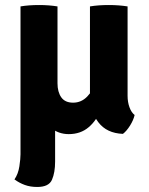

<svg xmlns="http://www.w3.org/2000/svg" viewBox="-20 -524 592 763"><path d="M114 -238.5V-173.5Q114 -127 131.5 -85.2Q149 -43.5 180.5 -17.2Q212 9 253 9Q300.5 9 332.8 -18.8Q365 -46.5 379.5 -88L367.5 -206Q350 -164.5 326.5 -140.2Q303 -116 270.5 -116Q238.5 -116 223.5 -137.2Q208.5 -158.5 208.5 -193V-238.5ZM487 -498.5Q452.5 -504 412 -504Q370.5 -504 337.5 -498.5V-142.5Q337.5 -82 370.8 -38.2Q404 5.5 468.5 8Q483 -3 496.8 -25Q510.5 -47 515 -67Q502 -77 494.5 -97.8Q487 -118.5 487 -143ZM208.5 -498.5Q174.5 -504 135.5 -504Q93.5 -504 61.5 -498.5V89Q61.5 107 57 137Q52.5 167 37.5 189Q56.5 203 78.5 211Q100.5 219 128 219Q174 219 186.5 190.5Q199 162 199 118V-82H208.5Z"/></svg>

Font: Signika Negative Light
Style: Bold
Weight: 700
Version: Version 2.001